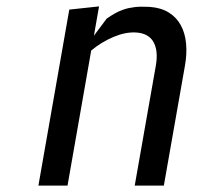

<svg xmlns="http://www.w3.org/2000/svg" viewBox="-20 -580 640 600"><path d="M191 0H100L196.5 -550L289.5 -560L273.5 -468.5L313.5 -522Q326 -530.5 338.5 -537.8Q351 -545 366.2 -550.2Q381.5 -555.5 401 -557.8Q420.5 -560 447.5 -558.5Q483 -556 507.2 -541Q531.5 -526 545 -501.2Q558.5 -476.5 561.5 -444Q564.5 -411.5 558 -375L492 0H401L467 -375Q475 -421 459.8 -448.5Q444.5 -476 405 -478.5Q388 -479.5 370 -475.8Q352 -472 333.8 -464.2Q315.5 -456.5 298 -445.8Q280.5 -435 265 -422Z"/></svg>

Font: B612
Style: Italic
Weight: 400
Italic angle: -10°
Designer: Nicolas Chauveau, Thomas Paillot, Jonathan Favre-Lamarine, Jean-Luc Vinot
Foundry: AIRBUS
Version: Version 1.008